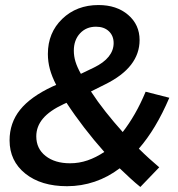

<svg xmlns="http://www.w3.org/2000/svg" viewBox="-20 -729 708 762"><path d="M612 -65 537 13Q517 -3 496.5 -22Q476 -41 455 -61Q409 -26 356 -8Q303 10 246 10Q143 10 80.5 -40Q18 -90 18 -172Q18 -241 59.5 -293Q101 -345 189 -386L203 -392Q186 -425 178 -454.5Q170 -484 170 -515Q170 -599 227 -654Q284 -709 371 -709Q443 -709 488.5 -670Q534 -631 534 -570Q534 -516 500 -472Q466 -428 397 -394L341 -366Q367 -326 399.5 -285Q432 -244 467 -205Q492 -237 515 -277Q538 -317 558 -365L652 -341Q625 -278 595 -228Q565 -178 531 -139Q551 -119 572 -100Q593 -81 612 -65ZM273 -528Q273 -506 279.5 -484.5Q286 -463 301 -436L353 -461Q392 -480 411.5 -504.5Q431 -529 431 -558Q431 -587 412 -605Q393 -623 361 -623Q322 -623 297.5 -596.5Q273 -570 273 -528ZM124 -188Q124 -139 161 -110Q198 -81 258 -81Q294 -81 327.5 -92.5Q361 -104 394 -126Q353 -172 314.5 -222Q276 -272 244 -321L233 -316Q177 -290 150.5 -258.5Q124 -227 124 -188Z"/></svg>

Font: Red Hat Text Medium
Style: Italic
Weight: 500
Italic angle: -12°
Designer: Pentagram / MCKL
Foundry: Pentagram / MCKL
Version: Version 1.003; Red Hat Text Medium Italic